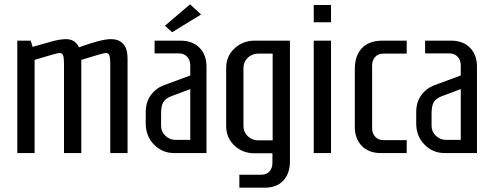

<svg xmlns="http://www.w3.org/2000/svg" viewBox="-20 -708 2276 888"><path d="M345 -489Q449 -527 492 -527Q570 -527 570 -437V0H490V-411Q490 -440 486 -451.5Q482 -463 470 -463Q458 -463 356 -431V0H276V-411Q276 -440 272 -451.5Q268 -463 256 -463Q244 -463 140 -431V0H60V-520H122L131 -491Q145 -495 175.5 -504Q206 -513 219 -516Q258 -527 285 -527Q328 -527 345 -489Z M695 -520H815Q870 -520 902.5 -487.5Q935 -455 935 -399V0H786Q731 0 692.5 -39Q654 -78 654 -137V-189Q654 -236 677.5 -268Q701 -300 736 -313L860 -359V-406Q860 -430 845.5 -445.5Q831 -461 808 -461H695ZM725 -182V-126Q725 -99 745 -80Q765 -61 793 -61H860V-296L772 -263Q746 -253 735.5 -236Q725 -219 725 -182ZM776 -559 743 -589 859 -688 910 -641Z M1321 -520V38Q1321 94 1290.5 127Q1260 160 1205 160H1087V100H1190Q1213 100 1226.5 84.5Q1240 69 1240 45V1H1157Q1102 1 1064 -35Q1026 -71 1026 -125V-394Q1026 -448 1064.5 -484Q1103 -520 1158 -520ZM1241 -460H1174Q1146 -460 1126 -441Q1106 -422 1106 -394V-125Q1106 -97 1126 -78Q1146 -59 1174 -59H1241Z M1431 0V-520H1511V0ZM1431 -605V-685H1511V-605Z M1861 -520V-460H1752Q1729 -460 1715 -444.5Q1701 -429 1701 -405V-115Q1701 -91 1715.5 -75.5Q1730 -60 1753 -60H1861V0H1741Q1686 0 1653.5 -33Q1621 -66 1621 -122V-388Q1621 -451 1654 -485.5Q1687 -520 1750 -520Z M1946 -520H2066Q2121 -520 2153.5 -487.5Q2186 -455 2186 -399V0H2037Q1982 0 1943.5 -39Q1905 -78 1905 -137V-189Q1905 -236 1928.5 -268Q1952 -300 1987 -313L2111 -359V-406Q2111 -430 2096.5 -445.5Q2082 -461 2059 -461H1946ZM1976 -182V-126Q1976 -99 1996 -80Q2016 -61 2044 -61H2111V-296L2023 -263Q1997 -253 1986.5 -236Q1976 -219 1976 -182Z"/></svg>

Font: Homenaje
Style: Regular
Weight: 400
Version: Version 1.002